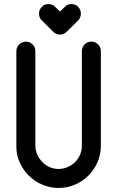

<svg xmlns="http://www.w3.org/2000/svg" viewBox="-20 -931 580 950"><path d="M187 -830Q179 -837 176 -846Q173 -855 173 -864Q173 -883 187 -897Q200 -911 219 -911Q229 -911 237.5 -907.5Q246 -904 253 -897L277 -874L301 -897Q314 -911 334 -911Q343 -911 351.5 -907.5Q360 -904 367 -897Q380 -883 380 -864Q380 -855 377 -846Q374 -837 367 -830L310 -774Q295 -760 277 -760Q257 -760 243 -774ZM155 -211Q155 -187 164.5 -166Q174 -145 189.5 -129Q205 -113 226 -104Q247 -95 270 -95Q293 -95 314 -104Q335 -113 351 -128.5Q367 -144 376 -165Q385 -186 385 -209V-678Q385 -697 398.5 -711Q412 -725 432 -725Q452 -725 465.5 -711Q479 -697 479 -678V-209Q479 -166 462.5 -128.5Q446 -91 417.5 -62.5Q389 -34 351 -17.5Q313 -1 270 -1Q228 -1 190 -17Q152 -33 123.5 -61Q95 -89 78 -126Q61 -163 61 -205V-678Q61 -697 75 -711Q89 -725 109 -725Q128 -725 141.5 -711Q155 -697 155 -678Z"/></svg>

Font: VDS
Style: Regular
Weight: 400
Designer: artmaker
Foundry: artmaker
Version: Version 1.000 2009 initial release